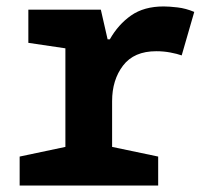

<svg xmlns="http://www.w3.org/2000/svg" viewBox="-20 -576 640 596"><path d="M471 0V-90L328 -120V-262Q328 -328 362 -372.5Q396 -417 465 -417Q488 -417 509 -413Q530 -409 544 -404L583 -539Q557 -550 531 -553Q505 -556 488 -556Q427 -556 387 -528Q347 -500 321 -454H314L293 -546H68V-443L183 -426V-120L41 -90V0Z"/></svg>

Font: Noto Sans Mono UI
Style: Bold
Weight: 700
Designer: Monotype Design team
Foundry: Monotype Imaging Inc.
Version: 1.000